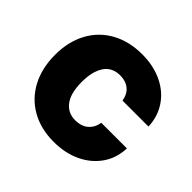

<svg xmlns="http://www.w3.org/2000/svg" viewBox="-141 -702 863 863"><g transform="rotate(45 290.5 -270.0)"><path d="M29 -271Q29 -355 63 -418Q97 -481 159.5 -515.5Q222 -550 305 -550Q376 -550 432 -523.5Q488 -497 520 -449Q552 -401 554 -340H389Q383 -376 360 -394.5Q337 -413 302 -413Q251 -413 225.5 -375Q200 -337 200 -270Q200 -199 227 -163Q254 -127 301 -127Q340 -127 363.5 -147.5Q387 -168 392 -202H555Q553 -139 519.5 -91Q486 -43 429.5 -16.5Q373 10 301 10Q219 10 157.5 -25Q96 -60 62.5 -123.5Q29 -187 29 -271Z"/></g></svg>

Font: Mona Sans ExtraBold
Style: Regular
Weight: 800
Designer: Deni Anggara
Foundry: GitHub
Version: Version 2.000